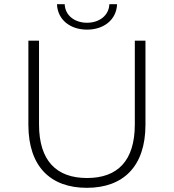

<svg xmlns="http://www.w3.org/2000/svg" viewBox="-20 -895 833 920"><path d="M397 -753C318 -753 256 -799 253 -875C253 -875 290 -875 290 -875C292 -820 339 -786 397 -786C455 -786 502 -820 504 -875C504 -875 541 -875 541 -875C538 -799 476 -753 397 -753ZM396 5C222 5 116 -97 116 -297C116 -297 116 -700 116 -700C116 -700 167 -700 167 -700C167 -700 167 -299 167 -299C167 -124 251 -42 397 -42C543 -42 626 -124 626 -299C626 -299 626 -700 626 -700C626 -700 677 -700 677 -700C677 -700 677 -297 677 -297C677 -97 570 5 396 5Z"/></svg>

Font: TamingNoise
Style: Regular
Weight: 500
Designer: Julieta Ulanovsky
Foundry: Julieta Ulanovsky
Version: ""